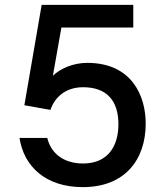

<svg xmlns="http://www.w3.org/2000/svg" viewBox="-20 -760 678 788"><path d="M527 -740H151L80 -328L187 -309C206 -364 252 -402 321 -402C418 -402 466 -347 466 -250C466 -158 421 -89 321 -89C242 -89 189 -130 174 -194H60C78 -77 167 8 320 8C493 8 578 -105 578 -253C578 -365 522 -502 338 -502C281 -502 228 -479 197 -449L232 -647H527Z"/></svg>

Font: Malmofest Medium
Style: Regular
Weight: 500
Designer: Jonny Pinhorn (Poppins), Kolossal
Version: Version 1.004;Glyphs 3.1.2 (3151)